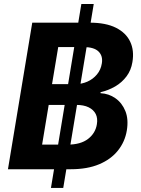

<svg xmlns="http://www.w3.org/2000/svg" viewBox="-20 -840 700 953"><path d="M232.9 92.8 383.8 -820.3H445.3L293.9 92.8ZM19.5 0 140.1 -727.5H425.3Q504.9 -727.5 555.2 -702.4Q605.5 -677.2 626.2 -633.1Q647 -588.9 637.2 -531.7Q630.9 -491.7 608.2 -461.2Q585.4 -430.7 552 -411.1Q518.6 -391.6 479 -382.3V-377.4Q520 -375.5 553 -352.3Q585.9 -329.1 602.3 -288.6Q618.7 -248 609.4 -191.9Q600.1 -136.2 565.4 -92.8Q530.8 -49.3 472.2 -24.7Q413.6 0 331.5 0ZM189 -122.1H314.9Q380.4 -122.1 417.2 -150.6Q454.1 -179.2 460.9 -223.6Q465.8 -252.9 455.1 -274.2Q444.3 -295.4 419.9 -307.4Q395.5 -319.3 358.4 -319.3H221.7ZM238.3 -422.4H354Q385.7 -422.4 413.8 -434.8Q441.9 -447.3 461.2 -470.5Q480.5 -493.7 485.4 -524.9Q491.7 -562 469.2 -584.2Q446.8 -606.4 394.5 -606.4H269Z"/></svg>

Font: Inter 16pt
Style: Bold Italic
Weight: 700
Italic angle: -9.3988°
Version: Version 4.001;git-66647c0bb